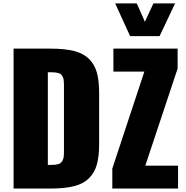

<svg xmlns="http://www.w3.org/2000/svg" viewBox="-20 -1091 1079 1111"><path d="M732.9 -881.8 646.5 -1071.3H771.5L818.4 -964.8L867.7 -1071.3H993.2L903.3 -881.8ZM629.9 0V-115.7L815.4 -676.8H636.2V-809.6H1007.8V-694.3L820.8 -132.3H1010.3V0ZM58.6 0V-809.6H272Q355.5 -809.6 409.4 -795.7Q463.4 -781.7 495.6 -749.5Q527.8 -717.3 540.8 -670.2Q553.7 -623 553.7 -551.3V-259.3Q553.7 -187 540.8 -139.9Q527.8 -92.8 495.6 -60.3Q463.4 -27.8 409.4 -13.9Q355.5 0 272.5 0ZM256.8 -136.7H275.4Q300.8 -136.7 315.7 -140.9Q330.6 -145 338.1 -155.8Q345.7 -166.5 347.9 -179.4Q350.1 -192.4 350.1 -215.8V-595.7Q350.1 -619.1 347.9 -631.8Q345.7 -644.5 338.1 -654.8Q330.6 -665 315.7 -668.9Q300.8 -672.9 275.4 -672.9H256.8Z"/></svg>

Font: Oswald
Style: Heavy
Weight: 800
Designer: Vernon Adams
Foundry: Vernon Adams
Version: 3.0; ttfautohint (v0.95) -l 8 -r 50 -G 200 -x 0 -w "G" -W -c